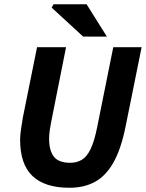

<svg xmlns="http://www.w3.org/2000/svg" viewBox="-20 -875 689 907"><path d="M308 12Q192 12 133.5 -43.5Q75 -99 75 -215Q75 -237 79.5 -266Q84 -295 88 -320L155 -652H292L221 -295Q217 -275 214.5 -256Q212 -237 212 -219Q212 -164 234.5 -135Q257 -106 312 -106Q343 -106 367 -120.5Q391 -135 408.5 -172Q426 -209 439 -274L515 -652H649L573 -276Q552 -172 516.5 -108.5Q481 -45 429.5 -16.5Q378 12 308 12ZM373 -702 224 -839 233 -855H389L485 -702Z"/></svg>

Font: Source Sans 3
Style: Bold Italic
Weight: 700
Italic angle: -11°
Designer: Paul D. Hunt
Foundry: Adobe
Version: Version 3.052;hotconv 1.1.0;makeotfexe 2.6.0